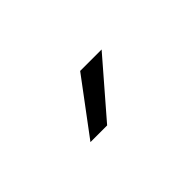

<svg xmlns="http://www.w3.org/2000/svg" viewBox="-5 -1017 612 612"><g transform="rotate(-45 301.0 -711.0)"><path d="M321.8 -803.2H418.5L259.8 -619.6H184.6Z"/></g></svg>

Font: Vazir Code Hack
Style: Code-Hack
Weight: 400
Foundry: DejaVu fonts team - Redesigned by Saber Rastikerdar
Version: Version 1.1.2